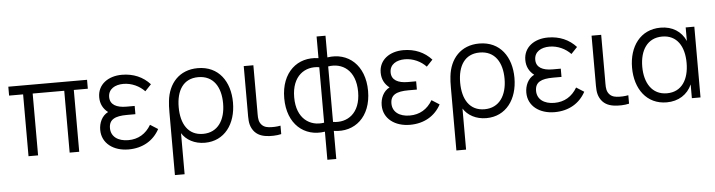

<svg xmlns="http://www.w3.org/2000/svg" viewBox="-53 -968 5439 1460"><g transform="rotate(-5 2666.5 -238.0)"><path d="M133.5 0H206.5V-472H447.5V0H520.5V-472H627.5V-540H26.5V-472H133.5Z M896 15C1005 15 1087.5 -35 1133.5 -120L1074.5 -157.5C1035.5 -91 976.5 -55.5 900.5 -55.5C821 -55.5 769 -94.5 769 -158.5C769 -224.5 815 -247.5 907 -247.5H971V-310.5H907.5C833 -310.5 783.5 -336 783.5 -394.5C783.5 -456 836 -485 899.5 -485C963.5 -485 1023 -455.5 1061.5 -414.5L1108.5 -464C1055 -523 982 -555 894 -555C790 -555 708 -497.5 708 -399.5C708 -349 728.5 -310.5 765.5 -282C716.5 -258 694 -203.5 694 -151.5C694 -48.5 782 15 896 15Z M1230 240H1304V-73.5C1337 -20.5 1400 15 1479 15C1629.5 15 1718 -108.5 1718 -271.5C1718 -431.5 1633 -555 1473.5 -555C1332.5 -555 1248 -458.5 1234 -324.5C1231 -302.5 1230 -273.5 1230 -237.5ZM1471 -53.5C1357 -53.5 1303.5 -144.5 1303.5 -271.5C1303.5 -398 1356.5 -486.5 1471 -486.5C1587 -486.5 1642.5 -396.5 1642.5 -271C1642.5 -145.5 1584.5 -53.5 1471 -53.5Z M1946.5 4.5C1979 9.5 2027 8.5 2062.5 0V-64.5C2034.5 -59 2001.5 -57.5 1973 -60.5C1944.5 -63.5 1922.5 -74.5 1908 -100.5C1894.5 -126.5 1897 -152.5 1897 -198.5V-540H1823.5V-195.5C1823.5 -140 1821 -102.5 1841.5 -63.5C1864.5 -20 1902.5 -1.5 1946.5 4.5Z M2395 225H2463V10.5C2621 35.5 2749 -71.5 2749 -269.5C2749 -467.5 2621 -575.5 2463 -550.5V-716H2395V-550.5C2237 -575.5 2109 -467.5 2109 -269.5C2109 -71.5 2237 35.5 2395 10.5ZM2463 -58V-481.5C2571 -499.5 2673 -434.5 2673 -269.5C2673 -104 2569.5 -40.5 2463 -58ZM2395 -58C2288.5 -40.5 2185 -105 2185 -269.5C2185 -433.5 2287 -499.5 2395 -481.5Z M3044.5 15C3153.5 15 3236 -35 3282 -120L3223 -157.5C3184 -91 3125 -55.5 3049 -55.5C2969.5 -55.5 2917.5 -94.5 2917.5 -158.5C2917.5 -224.5 2963.5 -247.5 3055.5 -247.5H3119.5V-310.5H3056C2981.5 -310.5 2932 -336 2932 -394.5C2932 -456 2984.5 -485 3048 -485C3112 -485 3171.5 -455.5 3210 -414.5L3257 -464C3203.5 -523 3130.5 -555 3042.5 -555C2938.5 -555 2856.5 -497.5 2856.5 -399.5C2856.5 -349 2877 -310.5 2914 -282C2865 -258 2842.5 -203.5 2842.5 -151.5C2842.5 -48.5 2930.5 15 3044.5 15Z M3378.5 240H3452.5V-73.5C3485.5 -20.5 3548.5 15 3627.5 15C3778 15 3866.5 -108.5 3866.5 -271.5C3866.5 -431.5 3781.5 -555 3622 -555C3481 -555 3396.5 -458.5 3382.5 -324.5C3379.5 -302.5 3378.5 -273.5 3378.5 -237.5ZM3619.5 -53.5C3505.5 -53.5 3452 -144.5 3452 -271.5C3452 -398 3505 -486.5 3619.5 -486.5C3735.5 -486.5 3791 -396.5 3791 -271C3791 -145.5 3733 -53.5 3619.5 -53.5Z M4148.5 15C4257.5 15 4340 -35 4386 -120L4327 -157.5C4288 -91 4229 -55.5 4153 -55.5C4073.5 -55.5 4021.5 -94.5 4021.5 -158.5C4021.5 -224.5 4067.5 -247.5 4159.5 -247.5H4223.5V-310.5H4160C4085.5 -310.5 4036 -336 4036 -394.5C4036 -456 4088.5 -485 4152 -485C4216 -485 4275.5 -455.5 4314 -414.5L4361 -464C4307.5 -523 4234.5 -555 4146.5 -555C4042.5 -555 3960.5 -497.5 3960.5 -399.5C3960.5 -349 3981 -310.5 4018 -282C3969 -258 3946.5 -203.5 3946.5 -151.5C3946.5 -48.5 4034.5 15 4148.5 15Z M4601.5 4.5C4634 9.5 4682 8.5 4717.5 0V-64.5C4689.5 -59 4656.5 -57.5 4628 -60.5C4599.5 -63.5 4577.5 -74.5 4563 -100.5C4549.5 -126.5 4552 -152.5 4552 -198.5V-540H4478.5V-195.5C4478.5 -140 4476 -102.5 4496.5 -63.5C4519.5 -20 4557.5 -1.5 4601.5 4.5Z M5004.5 15C5094 15 5163.5 -29.5 5197 -105V0H5263V-540H5197V-436.5C5164 -511 5096.5 -555 5006.5 -555C4851.5 -555 4764 -431.5 4764 -270C4764 -108.5 4851.5 15 5004.5 15ZM5012 -53.5C4898 -53.5 4842 -148 4842 -270.5C4842 -396.5 4899.5 -486.5 5012.5 -486.5C5125 -486.5 5180.5 -397.5 5180.5 -270.5C5180.5 -145.5 5125.5 -53.5 5012 -53.5Z"/></g></svg>

Font: Hauora
Style: Regular
Weight: 400
Designer: Mikhail Sharanda
Foundry: WCYS & Co.
Version: Version 1.010